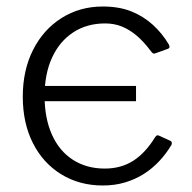

<svg xmlns="http://www.w3.org/2000/svg" viewBox="-20 -560 590 590"><path d="M88 -249V-296H398V-249ZM296 -540Q346 -540 383.5 -525Q421 -510 450 -483.5Q479 -457 499 -423Q504 -413 496 -410L457 -396Q451 -393 445 -401Q422 -432 400 -450.5Q378 -469 354.5 -478.5Q331 -488 303 -488Q247 -488 205 -460.5Q163 -433 140 -383Q117 -333 117 -265Q117 -197 139.5 -146.5Q162 -96 204 -69Q246 -42 302 -42Q352 -42 389.5 -66Q427 -90 457 -139Q460 -143 462.5 -144Q465 -145 469 -143L504 -127Q510 -124 507 -115Q491 -88 469.5 -65Q448 -42 422 -25.5Q396 -9 364.5 0.5Q333 10 296 10Q224 10 168 -24.5Q112 -59 81 -120.5Q50 -182 50 -263Q50 -344 81.5 -406.5Q113 -469 169 -504.5Q225 -540 296 -540Z"/></svg>

Font: Libre Franklin Light
Style: Regular
Weight: 300
Designer: Pablo Impallari, Rodrigo Fuenzalida, Nhung Nguyen
Foundry: Impallari Type
Version: Version 3.000